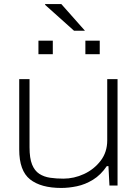

<svg xmlns="http://www.w3.org/2000/svg" viewBox="-20 -917 684 949"><path d="M283 12Q182 12 128.5 -30.5Q75 -73 75 -178V-526H126V-189Q126 -135 138.5 -104Q151 -73 174 -58Q197 -43 227.5 -38.5Q258 -34 293 -34Q346 -34 395.5 -57Q445 -80 477.5 -122.5Q510 -165 510 -223V-526H561V0H521L516 -96H508Q478 -52 439.5 -28.5Q401 -5 360.5 3.5Q320 12 283 12ZM170 -649V-716H241V-649ZM402 -649V-716H473V-649ZM400 -765H346L203 -893V-897H283Z"/></svg>

Font: Archivo Expanded Thin
Style: Regular
Weight: 250
Width: 7
Designer: Hector Gatti
Foundry: Omnibus-Type
Version: Version 2.001